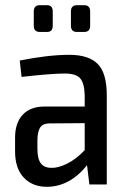

<svg xmlns="http://www.w3.org/2000/svg" viewBox="-20 -710 486 739"><path d="M161 -587H133Q110 -587 110 -611V-666Q110 -690 133 -690H161Q183 -690 183 -666V-611Q183 -587 161 -587ZM304 -587H276Q253 -587 253 -611V-666Q253 -690 276 -690H304Q327 -690 327 -666V-611Q327 -587 304 -587ZM247 -499Q321 -499 356 -464Q391 -429 391 -343V0H324L315 -74Q248 9 160 9Q105 9 71.5 -26.5Q38 -62 38 -127V-180Q38 -237 67.5 -268.5Q97 -300 152 -300H306V-343Q305 -389 289 -408Q273 -427 229 -427Q178 -427 63 -414L56 -477Q166 -499 247 -499ZM178 -64Q204 -63 239 -80.5Q274 -98 306 -132V-236L168 -235Q143 -234 133.5 -217.5Q124 -201 124 -168V-137Q124 -99 137 -81.5Q150 -64 178 -64Z"/></svg>

Font: exo2condensed_r
Style: Regular
Weight: 400
Width: 3
Designer: Natanael Gama
Version: Version 1.001;PS 001.001;hotconv 1.0.70;makeotf.lib2.5.58329